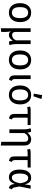

<svg xmlns="http://www.w3.org/2000/svg" viewBox="1826 -2678 1065 4756"><g transform="rotate(90 2358.0 -299.5)"><path d="M293 -539Q406 -539 466.5 -464Q527 -389 527 -264Q527 -183 499.5 -120.5Q472 -58 419.5 -23Q367 12 292 12Q180 12 118.5 -63Q57 -138 57 -263Q57 -345 85 -407Q113 -469 165.5 -504Q218 -539 293 -539ZM293 -465Q227 -465 191.5 -416Q156 -367 156 -263Q156 -160 191 -111Q226 -62 292 -62Q358 -62 393 -111.5Q428 -161 428 -264Q428 -367 393 -416Q358 -465 293 -465Z M987 -180 996 -104Q984 -78 962.5 -51Q941 -24 912.5 -6Q884 12 849 12Q815 12 792.5 0.5Q770 -11 753 -38Q762 -10 766 19.5Q770 49 770 96V202L679 213V-527H771V-156Q771 -123 781 -103.5Q791 -84 809 -75.5Q827 -67 850 -67Q888 -67 923.5 -92Q959 -117 987 -180ZM987 -85 979 -128V-527H1071V-180Q1071 -121 1079 -76.5Q1087 -32 1097 0L1011 12Q1003 -7 998.5 -22.5Q994 -38 991.5 -53Q989 -68 987 -85Z M1465 -539Q1578 -539 1638.5 -464Q1699 -389 1699 -264Q1699 -183 1671.5 -120.5Q1644 -58 1591.5 -23Q1539 12 1464 12Q1352 12 1290.5 -63Q1229 -138 1229 -263Q1229 -345 1257 -407Q1285 -469 1337.5 -504Q1390 -539 1465 -539ZM1465 -465Q1399 -465 1363.5 -416Q1328 -367 1328 -263Q1328 -160 1363 -111Q1398 -62 1464 -62Q1530 -62 1565 -111.5Q1600 -161 1600 -264Q1600 -367 1565 -416Q1530 -465 1465 -465Z M1846 -527H1938V-141Q1938 -102 1948.5 -85Q1959 -68 1984 -57L1955 12Q1896 -4 1871 -35.5Q1846 -67 1846 -130Z M2332 -539Q2445 -539 2505.5 -464Q2566 -389 2566 -264Q2566 -183 2538.5 -120.5Q2511 -58 2458.5 -23Q2406 12 2331 12Q2219 12 2157.5 -63Q2096 -138 2096 -263Q2096 -345 2124 -407Q2152 -469 2204.5 -504Q2257 -539 2332 -539ZM2332 -465Q2266 -465 2230.5 -416Q2195 -367 2195 -263Q2195 -160 2230 -111Q2265 -62 2331 -62Q2397 -62 2432 -111.5Q2467 -161 2467 -264Q2467 -367 2432 -416Q2397 -465 2332 -465ZM2299 -606 2336 -812 2432 -794 2364 -595Z M2940 -57 2911 12Q2850 -3 2826 -34.5Q2802 -66 2802 -129V-468H2894V-141Q2894 -102 2904.5 -85Q2915 -68 2940 -57ZM2634 -440 2618 -512Q2645 -522 2666.5 -524.5Q2688 -527 2725 -527H3078V-452H2733Q2707 -452 2691 -450.5Q2675 -449 2663 -447Q2651 -445 2634 -440Z M3269 -438 3275 -382V0H3183V-357Q3183 -415 3175.5 -454.5Q3168 -494 3157 -527L3241 -539Q3249 -523 3256.5 -498.5Q3264 -474 3269 -438ZM3431 -539Q3503 -539 3543.5 -495.5Q3584 -452 3584 -374V213L3492 202V-365Q3492 -424 3469.5 -445.5Q3447 -467 3409 -467Q3365 -467 3333 -441.5Q3301 -416 3275 -374L3259 -432Q3286 -479 3329.5 -509Q3373 -539 3431 -539Z M3991 -57 3962 12Q3901 -3 3877 -34.5Q3853 -66 3853 -129V-468H3945V-141Q3945 -102 3955.5 -85Q3966 -68 3991 -57ZM3685 -440 3669 -512Q3696 -522 3717.5 -524.5Q3739 -527 3776 -527H4129V-452H3784Q3758 -452 3742 -450.5Q3726 -449 3714 -447Q3702 -445 3685 -440Z M4381 -539Q4425 -539 4457.5 -523.5Q4490 -508 4512 -472.5Q4534 -437 4544 -376L4570 -527H4654L4599 -250L4625 -116Q4629 -96 4639 -83.5Q4649 -71 4671 -63L4639 13Q4606 8 4579 -15.5Q4552 -39 4545 -82L4536 -138Q4523 -97 4501.5 -62.5Q4480 -28 4448.5 -8Q4417 12 4372 12Q4282 12 4231 -55.5Q4180 -123 4180 -259Q4180 -341 4202.5 -404Q4225 -467 4270 -503Q4315 -539 4381 -539ZM4386 -466Q4352 -466 4327.5 -442.5Q4303 -419 4290.5 -373Q4278 -327 4278 -259Q4278 -191 4290 -147Q4302 -103 4325 -82Q4348 -61 4382 -61Q4406 -61 4431.5 -76.5Q4457 -92 4480 -136.5Q4503 -181 4519 -267Q4506 -346 4487 -389Q4468 -432 4443 -449Q4418 -466 4386 -466Z"/></g></svg>

Font: Fira Sans Variable
Style: Regular
Weight: 400
Designer: Carrois Corporate & Edenspiekermann AG
Foundry: Carrois Corporate GbR & Edenspiekermann AG
Version: Version 4.202